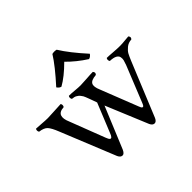

<svg xmlns="http://www.w3.org/2000/svg" viewBox="-152 -821 1018 1018"><g transform="rotate(-45 356.5 -312.0)"><path d="M382.8 -632.8Q419.9 -572.8 492.2 -493.2Q482.4 -479 469.2 -476.1Q411.1 -513.2 366.2 -559.1Q310.1 -502.9 262.2 -476.1Q249 -479 240.2 -493.2Q316.4 -577.1 351.1 -632.8Q367.7 -636.7 382.8 -632.8ZM193.8 -391.1Q160.6 -389.2 153.3 -369.6Q146 -350.1 161.1 -315.9L236.8 -119.1Q242.7 -103 248.3 -98.6Q253.9 -94.2 259.5 -99.6Q265.1 -105 271 -121.1L336.9 -283.2L329.1 -305.2Q327.1 -309.1 324 -319.1Q320.8 -329.1 318.8 -333Q316.9 -336.9 314 -345.5Q311 -354 308.6 -357.4Q306.2 -360.8 301.5 -367.4Q296.9 -374 293 -377Q289.1 -379.9 283.4 -383.5Q277.8 -387.2 271 -388.7Q264.2 -390.1 255.9 -391.1Q252 -396 252 -403.1Q252 -410.2 255.9 -414.1Q272.9 -414.1 298.6 -411.6Q324.2 -409.2 338.9 -409.2Q353 -409.2 386 -411.6Q418.9 -414.1 435.1 -414.1Q446.3 -401.9 435.1 -391.1Q397.9 -388.2 389.4 -371.6Q380.9 -355 396 -320.8L478 -111.8Q482.9 -97.7 488 -95.2Q493.2 -92.8 497.1 -97.9Q501 -103 505.9 -116.2L585.9 -314.9Q591.8 -332 594.5 -341.6Q597.2 -351.1 595 -363.5Q592.8 -376 579.3 -383.1Q565.9 -390.1 540 -391.1Q536.1 -396 536.1 -403.1Q536.1 -410.2 540 -414.1Q555.2 -414.1 584.5 -411.6Q613.8 -409.2 633.8 -409.2Q652.8 -409.2 672.9 -411.6Q692.9 -414.1 701.2 -414.1Q712.4 -401.9 701.2 -391.1Q678.2 -390.1 661.6 -376.5Q645 -362.8 637.9 -349.9Q630.9 -336.9 620.1 -311L496.1 -8.8Q487.3 11.2 474.1 11.2Q460 11.2 451.2 -7.8L353 -244.1L255.9 -9.8Q246.1 11.2 233.9 11.2Q219.7 11.2 210.9 -7.8L85.9 -315.9Q69.8 -356.9 55.9 -372.1Q42 -387.2 9.8 -391.1Q5.9 -396 5.9 -403.1Q5.9 -410.2 9.8 -414.1Q17.6 -414.1 47.4 -411.6Q77.1 -409.2 94 -409.2Q110.8 -409.2 145 -411.6Q179.2 -414.1 193.8 -414.1Q197.8 -410.2 197.8 -403.1Q197.8 -396 193.8 -391.1Z"/></g></svg>

Font: Linux Libertine Display
Style: Regular
Weight: 400
Designer: Philipp H. Poll
Foundry: Philipp H. Poll
Version: Version 5.0.9